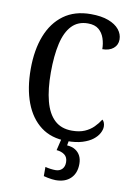

<svg xmlns="http://www.w3.org/2000/svg" viewBox="-103 -787 753 1091"><g transform="rotate(10 274.0 -242.0)"><path d="M321 10Q231 10 170.5 -36Q110 -82 79 -164.5Q48 -247 48 -358Q48 -468 80 -550Q112 -632 175 -678Q238 -724 331 -724Q392 -724 433 -708.5Q474 -693 495 -667Q516 -641 516 -610Q516 -578 492.5 -558.5Q469 -539 429 -539Q429 -571 419 -601Q409 -631 386.5 -650Q364 -669 324 -669Q267 -669 231.5 -632Q196 -595 180 -525Q164 -455 164 -358Q164 -262 182 -193.5Q200 -125 238.5 -89Q277 -53 339 -53Q382 -53 412 -66Q442 -79 463 -100Q484 -121 499 -145Q506 -140 510 -129.5Q514 -119 514 -107Q514 -89 503 -68.5Q492 -48 469.5 -30.5Q447 -13 410.5 -1.5Q374 10 321 10ZM297 240Q288 240 275.5 238.5Q263 237 250.5 234.5Q238 232 227 229V176Q242 180 258 182Q274 184 286 184Q310 184 324 169.5Q338 155 338 130Q338 101 319.5 87Q301 73 273 71L292 -9H335L327 34Q356 36 375 48Q394 60 404 79.5Q414 99 414 126Q414 179 383 209.5Q352 240 297 240Z"/></g></svg>

Font: Noto Serif Khmer Condensed Medium
Style: Regular
Weight: 500
Width: 3
Designer: Danh Hong and the Monotype Design Team
Foundry: Monotype Imaging Inc.
Version: Version 2.004